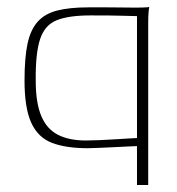

<svg xmlns="http://www.w3.org/2000/svg" viewBox="-20 -421 505 548"><path d="M371 107V-4Q364 -4 346.5 -3Q329 -2 306.5 -1Q284 0 263 1Q242 2 230 2Q169 2 129 -13Q89 -28 69.5 -70Q50 -112 50 -191Q50 -256 58.5 -296Q67 -336 87.5 -359Q108 -382 143.5 -391Q179 -400 232 -400Q258 -400 287 -400Q316 -400 342 -399.5Q368 -399 385.5 -399.5Q403 -400 406 -401Q405 -397 404 -386Q403 -375 403 -354V107ZM225 -20Q240 -20 263.5 -21Q287 -22 310.5 -23.5Q334 -25 351 -26Q368 -27 371 -27V-375Q360 -375 331 -376Q302 -377 238 -377Q177 -377 142.5 -363.5Q108 -350 94.5 -309.5Q81 -269 82 -190Q82 -127 98 -89.5Q114 -52 146 -36Q178 -20 225 -20Z"/></svg>

Font: Genos ExtraLight
Style: Regular
Weight: 250
Designer: Robert E. Leuschke
Foundry: Robert E. Leuschke
Version: Version 1.010